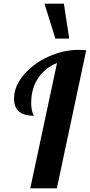

<svg xmlns="http://www.w3.org/2000/svg" viewBox="-20 -1020 487 1040"><path d="M56 -485Q56 -553 109 -615Q162 -677 243 -713.5Q324 -750 406 -750Q421 -750 447 -748L288 0H144L289 -679Q223 -652 186 -596Q149 -540 149 -462Q149 -445 151 -432Q153 -419 155 -413Q157 -407 160 -400.5Q163 -394 163 -393Q56 -393 56 -485ZM221 -1000H326L355 -811H280Z"/></svg>

Font: Lobster Two
Style: Bold Italic
Weight: 700
Designer: Pablo Impallari
Foundry: Pablo Impallari. www.impallari.com
Version: Version 1.006